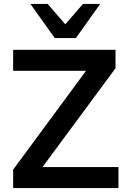

<svg xmlns="http://www.w3.org/2000/svg" viewBox="-20 -959 645 979"><path d="M47 0V-94L449 -639V-598H47V-705H569V-611L167 -67V-107H584V0ZM259 -765 135 -939H223L313 -835L403 -939H491L367 -765Z"/></svg>

Font: Nunito Sans 12pt ExtraLight
Style: Regular
Weight: 200
Designer: Vernon Adams
Foundry: Vernon Adams
Version: Version 3.101;gftools[0.9.27]